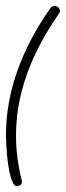

<svg xmlns="http://www.w3.org/2000/svg" viewBox="-22 -609 222 647"><path d="M148 -582Q154 -589 161 -589Q169 -589 174.5 -584Q180 -579 180 -572Q180 -567 176 -562Q103 -457 67.5 -355.5Q32 -254 32 -152Q32 -77 51 -3Q52 2 52 5.5Q52 9 48 13.5Q44 18 34 18Q27 18 22 8Q17 -2 13 -17Q9 -32 6 -51Q3 -70 1.5 -89Q0 -108 -1 -125Q-2 -142 -2 -152Q-2 -368 148 -582Z"/></svg>

Font: Gruenewald VA
Style: Regular
Weight: 400
Designer: Peter Wiegel
Foundry: Peter Wiegel, nach dem Schriftentwurf von Dr. H. Gr¸newald
Version: Version 0.007